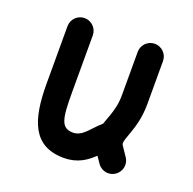

<svg xmlns="http://www.w3.org/2000/svg" viewBox="-96 -593 698 696"><g transform="rotate(20 253.0 -245.0)"><path d="M68.4 -447.3V-225.1C68.4 -84 99.6 6.3 218.8 6.3C271.5 6.3 304.7 -17.6 331.1 -43L347.2 -19.5C356 -5.9 371.1 3.4 388.7 3.4C415.5 3.4 437.5 -18.6 437.5 -45.4C437.5 -55.2 435.1 -63.5 430.2 -71.3C420.4 -86.9 411.6 -98.1 405.8 -107.4C402.8 -112.3 401.9 -114.7 401.9 -115.7C401.4 -127 406.7 -138.2 416.5 -166.5C426.3 -194.3 437 -231.4 437 -281.2V-446.8C437 -473.6 415 -495.6 388.2 -495.6C361.3 -495.6 339.4 -473.6 339.4 -446.8V-281.2C339.4 -246.1 332.5 -221.7 324.7 -198.7C319.8 -184.6 314.5 -171.4 310.5 -159.2C273.4 -127 255.4 -91.3 218.8 -91.3C172.4 -91.3 166 -125 166 -225.1V-447.3C166 -474.1 144 -496.1 117.2 -496.1C90.3 -496.1 68.4 -474.1 68.4 -447.3Z"/></g></svg>

Font: Velvelyne Book
Style: Bold
Weight: 700
Designer: Manon Van der Borght et Mariel Nils
Foundry: Velvetyne
Version: Version 1.070;Glyphs 3.3.1 (3343)